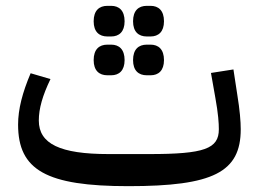

<svg xmlns="http://www.w3.org/2000/svg" viewBox="-20 -626 887 658"><path d="M483 -368H496C523 -368 542 -384 542 -420C542 -457 523 -473 496 -473H483C455 -473 436 -457 436 -420C436 -384 455 -368 483 -368ZM483 -501H496C523 -501 542 -517 542 -553C542 -590 523 -606 496 -606H483C455 -606 436 -590 436 -553C436 -517 455 -501 483 -501ZM348 -368H361C388 -368 407 -384 407 -420C407 -457 388 -473 361 -473H348C320 -473 301 -457 301 -420C301 -384 320 -368 348 -368ZM348 -501H361C388 -501 407 -517 407 -553C407 -590 388 -606 361 -606H348C320 -606 301 -590 301 -553C301 -517 320 -501 348 -501ZM420 12C711 12 805 -36 805 -183C805 -209 802 -248 793 -303L780 -388L703 -376L718 -291C728 -236 730 -204 730 -183C730 -116 680 -98 492 -98H352C186 -98 113 -133 113 -213C113 -254 126 -299 153 -355L85 -375C57 -309 42 -252 42 -199C42 -43 139 12 420 12Z"/></svg>

Font: IBM Plex Arabic Text
Style: Regular
Weight: 450
Designer: Mike Abbink, Paul van der Laan, Pieter van Rosmalen, Wael Morcos, Khajak Apelian
Foundry: Bold Monday
Version: Version 1.0